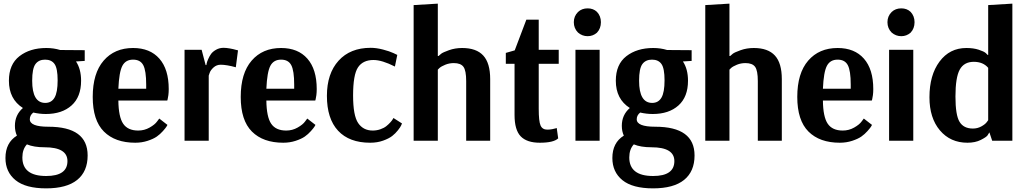

<svg xmlns="http://www.w3.org/2000/svg" viewBox="-20 -774 5648 1056"><path d="M10 95Q10 11 73 -28Q62 -52 62 -82Q62 -142 106 -180Q29 -229 29 -330Q29 -420 87 -465Q145 -510 235 -510Q275 -510 311 -499L446 -498V-439L398 -436Q426 -394 426 -330Q426 -241 373.5 -194Q321 -147 232 -147Q198 -147 163 -155Q144 -140 144 -118Q144 -77 246 -77Q462 -77 462 81Q462 169 404.5 215.5Q347 262 234 262Q121 262 65.5 217Q10 172 10 95ZM229 -208Q263 -208 280 -237Q297 -266 297 -332Q297 -398 280 -422Q263 -446 228 -446Q193 -446 175 -421.5Q157 -397 157 -330Q157 -208 229 -208ZM234 194Q351 194 351 112Q351 36 225 36Q166 36 128 20Q103 47 103 92Q103 194 234 194Z M724 11Q613 11 551.5 -50.5Q490 -112 490 -241Q490 -371 550 -440.5Q610 -510 712 -510Q805 -510 856.5 -451.5Q908 -393 908 -284Q908 -266 906 -250.5Q904 -235 902 -228L900 -221H631Q632 -131 657.5 -93.5Q683 -56 740 -56Q774 -56 803 -72.5Q832 -89 844 -106L856 -122L901 -87Q899 -83 895 -76.5Q891 -70 876 -53Q861 -36 842.5 -23Q824 -10 792 0.5Q760 11 724 11ZM631 -286H784V-309Q784 -385 768 -415.5Q752 -446 712 -446Q671 -446 653 -412Q635 -378 631 -286Z M995 0V-500H1089L1111 -416H1115Q1116 -420 1117 -426.5Q1118 -433 1125 -449Q1132 -465 1141 -477.5Q1150 -490 1168.5 -500.5Q1187 -511 1210 -511Q1224 -511 1244 -507.5Q1264 -504 1277 -500L1289 -497L1277 -404Q1226 -418 1194 -418Q1171 -418 1154.5 -403Q1138 -388 1133 -373L1128 -358V0Z M1538 11Q1427 11 1365.5 -50.5Q1304 -112 1304 -241Q1304 -371 1364 -440.5Q1424 -510 1526 -510Q1619 -510 1670.5 -451.5Q1722 -393 1722 -284Q1722 -266 1720 -250.5Q1718 -235 1716 -228L1714 -221H1445Q1446 -131 1471.5 -93.5Q1497 -56 1554 -56Q1588 -56 1617 -72.5Q1646 -89 1658 -106L1670 -122L1715 -87Q1713 -83 1709 -76.5Q1705 -70 1690 -53Q1675 -36 1656.5 -23Q1638 -10 1606 0.5Q1574 11 1538 11ZM1445 -286H1598V-309Q1598 -385 1582 -415.5Q1566 -446 1526 -446Q1485 -446 1467 -412Q1449 -378 1445 -286Z M2016 11Q1901 11 1839.5 -55Q1778 -121 1778 -247Q1778 -369 1842 -440Q1906 -511 2019 -511Q2050 -511 2086.5 -501.5Q2123 -492 2144 -482L2165 -472L2152 -408Q2081 -444 2034 -444Q1976 -444 1949 -403.5Q1922 -363 1922 -249Q1922 -138 1950 -97Q1978 -56 2030 -56Q2052 -56 2072 -63Q2092 -70 2104.5 -80Q2117 -90 2126.5 -100.5Q2136 -111 2140 -118L2144 -125L2191 -95Q2189 -91 2186 -83.5Q2183 -76 2169 -58Q2155 -40 2137 -26Q2119 -12 2087 -0.5Q2055 11 2016 11Z M2255 0V-746L2388 -754V-466H2392Q2397 -471 2406.5 -478.5Q2416 -486 2449.5 -498Q2483 -510 2522 -510Q2600 -510 2638 -468.5Q2676 -427 2676 -339V0H2544V-328Q2544 -386 2529 -406.5Q2514 -427 2476 -427Q2451 -427 2429 -418Q2407 -409 2397 -400L2388 -391V0Z M2949 11Q2878 11 2844 -24Q2810 -59 2810 -142V-423H2762V-483L2811 -497L2875 -666H2943V-500H3053V-423H2943V-176Q2943 -107 2953 -84Q2963 -61 2990 -61Q3004 -61 3017 -63.5Q3030 -66 3036 -68L3042 -70L3050 -13Q3025 11 2949 11Z M3212 -575Q3182 -575 3159 -595Q3136 -618 3136 -652Q3136 -685 3159 -708Q3180 -728 3212 -728Q3243 -728 3263 -709Q3285 -686 3285 -652Q3285 -617 3263 -594Q3241 -575 3212 -575ZM3145 0V-500H3278V0Z M3348 95Q3348 11 3411 -28Q3400 -52 3400 -82Q3400 -142 3444 -180Q3367 -229 3367 -330Q3367 -420 3425 -465Q3483 -510 3573 -510Q3613 -510 3649 -499L3784 -498V-439L3736 -436Q3764 -394 3764 -330Q3764 -241 3711.5 -194Q3659 -147 3570 -147Q3536 -147 3501 -155Q3482 -140 3482 -118Q3482 -77 3584 -77Q3800 -77 3800 81Q3800 169 3742.5 215.5Q3685 262 3572 262Q3459 262 3403.5 217Q3348 172 3348 95ZM3567 -208Q3601 -208 3618 -237Q3635 -266 3635 -332Q3635 -398 3618 -422Q3601 -446 3566 -446Q3531 -446 3513 -421.5Q3495 -397 3495 -330Q3495 -208 3567 -208ZM3572 194Q3689 194 3689 112Q3689 36 3563 36Q3504 36 3466 20Q3441 47 3441 92Q3441 194 3572 194Z M3859 0V-746L3992 -754V-466H3996Q4001 -471 4010.5 -478.5Q4020 -486 4053.5 -498Q4087 -510 4126 -510Q4204 -510 4242 -468.5Q4280 -427 4280 -339V0H4148V-328Q4148 -386 4133 -406.5Q4118 -427 4080 -427Q4055 -427 4033 -418Q4011 -409 4001 -400L3992 -391V0Z M4599 11Q4488 11 4426.5 -50.5Q4365 -112 4365 -241Q4365 -371 4425 -440.5Q4485 -510 4587 -510Q4680 -510 4731.5 -451.5Q4783 -393 4783 -284Q4783 -266 4781 -250.5Q4779 -235 4777 -228L4775 -221H4506Q4507 -131 4532.5 -93.5Q4558 -56 4615 -56Q4649 -56 4678 -72.5Q4707 -89 4719 -106L4731 -122L4776 -87Q4774 -83 4770 -76.5Q4766 -70 4751 -53Q4736 -36 4717.5 -23Q4699 -10 4667 0.5Q4635 11 4599 11ZM4506 -286H4659V-309Q4659 -385 4643 -415.5Q4627 -446 4587 -446Q4546 -446 4528 -412Q4510 -378 4506 -286Z M4937 -575Q4907 -575 4884 -595Q4861 -618 4861 -652Q4861 -685 4884 -708Q4905 -728 4937 -728Q4968 -728 4988 -709Q5010 -686 5010 -652Q5010 -617 4988 -594Q4966 -575 4937 -575ZM4870 0V-500H5003V0Z M5301 11Q5207 11 5149.5 -57Q5092 -125 5092 -239Q5092 -361 5147.5 -435.5Q5203 -510 5295 -510Q5334 -510 5363 -500.5Q5392 -491 5402 -482L5412 -472H5415V-746L5548 -754V0H5437L5422 -45H5421Q5418 -39 5411.5 -29.5Q5405 -20 5374.5 -4.5Q5344 11 5301 11ZM5331 -67Q5356 -67 5377 -78.5Q5398 -90 5407 -102L5415 -113V-401Q5387 -434 5336 -434Q5282 -434 5258.5 -391Q5235 -348 5235 -243Q5235 -141 5257.5 -104Q5280 -67 5331 -67Z"/></svg>

Font: Arsenal
Style: Bold
Weight: 700
Designer: Andrij Shevchenko
Foundry: Stairsfor
Version: Version 2.001;PS 002.001;hotconv 1.0.88;makeotf.lib2.5.64775